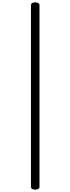

<svg xmlns="http://www.w3.org/2000/svg" viewBox="-20 -1503 587 1600"><path d="M273 77Q238 77 238 54V-1459Q238 -1483 273 -1483Q309 -1483 309 -1459V54Q309 77 273 77Z"/></svg>

Font: Playwrite BE WAL Light
Style: Regular
Weight: 300
Version: Version 1.002